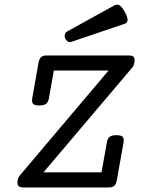

<svg xmlns="http://www.w3.org/2000/svg" viewBox="-20 -823 640 843"><path d="M425.8 -66.4 449.2 -197.8Q452.1 -214.8 461.4 -222.2Q470.7 -229.5 491.2 -229.5Q511.7 -229.5 518.6 -222.2Q525.4 -214.8 522.5 -197.8L493.2 -33.2Q490.2 -14.6 481.9 -7.3Q473.6 0 457 0H83Q66.4 0 60.5 -7.3Q54.7 -14.6 57.6 -33.2Q59.1 -40 61.8 -44.9Q64.5 -49.8 68.4 -54.2L456.5 -513.2H216.3L194.8 -391.6Q191.9 -374.5 182.4 -367.2Q172.9 -359.9 152.3 -359.9Q131.8 -359.9 125.2 -367.2Q118.7 -374.5 121.6 -391.6L148.9 -546.4Q152.3 -564.9 160.6 -572.3Q168.9 -579.6 185.5 -579.6H544.9Q561.5 -579.6 567.4 -572.3Q573.2 -564.9 569.8 -546.4Q567.4 -534.2 561.5 -527.3L170.9 -66.4ZM478.5 -797.4Q484.9 -800.8 490.5 -802.2Q496.1 -803.7 501.7 -801.3Q507.3 -798.8 513.7 -791.7Q520 -784.7 527.8 -771Q535.2 -757.8 537.8 -748.8Q540.5 -739.7 540 -733.6Q539.6 -727.5 536.1 -723.9Q532.7 -720.2 527.8 -718.8L293 -639.2Q283.7 -636.2 276.6 -641.4Q269.5 -646.5 266.1 -654.8Q262.7 -663.1 264.9 -671.6Q267.1 -680.2 275.4 -685.1Z"/></svg>

Font: Courier Prime
Style: Italic
Weight: 400
Monospace: yes
Designer: Alan Dague-Greene
Foundry: Quote-Unquote Apps
Version: Version 1.202